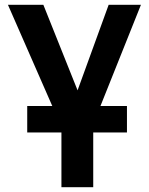

<svg xmlns="http://www.w3.org/2000/svg" viewBox="-20 -550 619 797"><path d="M93 0V-110H197L13 -530H160L302 -175L431 -530H565L397 -110H507V0H367V227H235V0Z"/></svg>

Font: Golos Text SemiBold
Style: Regular
Weight: 600
Designer: A.Korolkova, Vitaly Kuzmin
Foundry: ParaType Ltd
Version: Version 2.004